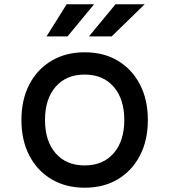

<svg xmlns="http://www.w3.org/2000/svg" viewBox="-20 -860 790 896"><path d="M375 16Q287 16 220.5 -23.5Q154 -63 117 -134Q80 -205 80 -300Q80 -395 117 -466Q154 -537 220.5 -576.5Q287 -616 375 -616Q464 -616 530 -576.5Q596 -537 633 -466Q670 -395 670 -300Q670 -205 633 -134Q596 -63 530 -23.5Q464 16 375 16ZM375 -88Q461 -88 510.5 -145Q560 -202 560 -300Q560 -398 510.5 -455Q461 -512 375 -512Q289 -512 239.5 -455Q190 -398 190 -300Q190 -202 239.5 -145Q289 -88 375 -88ZM197 -690 291 -840H419L295 -690ZM395 -690 519 -840H655L501 -690Z"/></svg>

Font: Martian Mono SemiExpanded
Style: Regular
Weight: 400
Width: 6
Monospace: yes
Designer: Roman Shamin
Foundry: Evil Martians
Version: Version 1.000